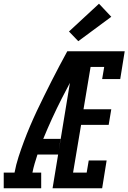

<svg xmlns="http://www.w3.org/2000/svg" viewBox="-62 -1010 689 1030"><path d="M-42 0V-84H16Q24 -127 37.5 -168.5Q51 -210 66.5 -251.5Q82 -293 99.5 -334Q117 -375 136 -415.5Q155 -456 175 -496Q195 -536 215 -576Q235 -616 256.5 -656Q278 -696 299 -735H341L338 -716L383 -694Q324 -589 269.5 -482Q215 -375 170 -265H263L250 -181H139Q131 -157 124 -133Q117 -109 112 -84H159V0ZM220 0 341 -735H607L583 -586H486L497 -651H424L386 -424H535L521 -340H373L330 -84H403L414 -149H510L486 0ZM358 -789 308 -841 469 -990 535 -920Z"/></svg>

Font: Iosevka Curly Slab MdExObl
Style: Regular
Weight: 500
Width: 7
Italic angle: -9°
Monospace: yes
Designer: Belleve Invis
Foundry: Belleve Invis
Version: Version 11.1.0; ttfautohint (v1.8.3)